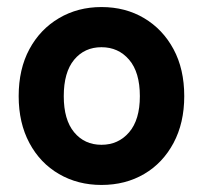

<svg xmlns="http://www.w3.org/2000/svg" viewBox="-20 -514 577 545"><path d="M268 11Q201 11 147.5 -20Q94 -51 63.5 -108Q33 -165 33 -241Q33 -318 63.5 -374.5Q94 -431 147.5 -462.5Q201 -494 268 -494Q336 -494 389 -462.5Q442 -431 472.5 -374.5Q503 -318 503 -241Q503 -165 472.5 -108Q442 -51 389 -20Q336 11 268 11ZM268 -103Q316 -103 346.5 -138.5Q377 -174 377 -241Q377 -309 346.5 -344.5Q316 -380 268 -380Q220 -380 190.5 -344.5Q161 -309 161 -241Q161 -174 190.5 -138.5Q220 -103 268 -103Z"/></svg>

Font: Zen Maru Gothic Black
Style: Regular
Weight: 900
Designer: Yoshimichi Ohira
Foundry: Positype
Version: Version 1.001